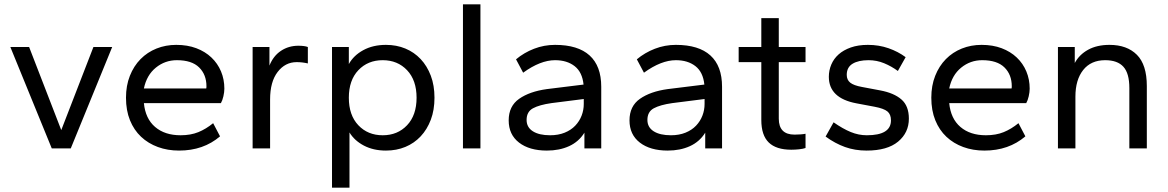

<svg xmlns="http://www.w3.org/2000/svg" viewBox="-20 -688 5415 890"><path d="M220 0 28 -470H115L264 -85L413 -470H500L308 0Z M810 10Q757 10 712 -6.5Q667 -23 634 -54Q601 -85 582.5 -130.5Q564 -176 564 -235Q564 -291 582 -336.5Q600 -382 631.5 -414Q663 -446 705.5 -463Q748 -480 797 -480Q849 -480 890 -464.5Q931 -449 960 -421.5Q989 -394 1004.5 -357Q1020 -320 1020 -277Q1020 -261 1015.5 -241.5Q1011 -222 1004 -210H647Q654 -138 699 -99.5Q744 -61 817 -61Q864 -61 899.5 -75.5Q935 -90 968 -117L1000 -56Q923 10 810 10ZM800 -409Q745 -409 702.5 -374.5Q660 -340 647 -278H936Q937 -281 937 -288Q937 -342 903 -375.5Q869 -409 800 -409Z M1151 0V-470H1229V-384Q1247 -429 1282.5 -452.5Q1318 -476 1363 -476Q1377 -476 1388.5 -474.5Q1400 -473 1407 -470V-394Q1381 -400 1355 -400Q1302 -400 1267 -354.5Q1232 -309 1232 -227V0Z M1769 10Q1711 10 1667 -13Q1623 -36 1600 -74V182H1519V-470H1597V-391Q1619 -431 1664 -455.5Q1709 -480 1769 -480Q1818 -480 1859 -463Q1900 -446 1930 -414Q1960 -382 1977 -337Q1994 -292 1994 -235Q1994 -178 1977 -133Q1960 -88 1930 -56Q1900 -24 1859 -7Q1818 10 1769 10ZM1754 -61Q1823 -61 1867 -107.5Q1911 -154 1911 -235Q1911 -316 1867 -362.5Q1823 -409 1754 -409Q1685 -409 1641 -362.5Q1597 -316 1597 -235Q1597 -154 1641 -107.5Q1685 -61 1754 -61Z M2126 0V-668H2207V0Z M2515 10Q2434 10 2386 -27Q2338 -64 2338 -130Q2338 -196 2386.5 -230Q2435 -264 2515 -275L2685 -296Q2679 -354 2643.5 -381.5Q2608 -409 2553 -409Q2485 -409 2405 -351L2372 -413Q2409 -444 2455.5 -462Q2502 -480 2553 -480Q2659 -480 2713 -431Q2767 -382 2767 -286V0H2689V-73Q2663 -31 2618 -10.5Q2573 10 2515 10ZM2530 -61Q2568 -61 2597.5 -73Q2627 -85 2646.5 -105.5Q2666 -126 2676 -152Q2686 -178 2686 -206V-229L2536 -210Q2480 -202 2450.5 -186Q2421 -170 2421 -132Q2421 -98 2450 -79.5Q2479 -61 2530 -61Z M3075 10Q2994 10 2946 -27Q2898 -64 2898 -130Q2898 -196 2946.5 -230Q2995 -264 3075 -275L3245 -296Q3239 -354 3203.5 -381.5Q3168 -409 3113 -409Q3045 -409 2965 -351L2932 -413Q2969 -444 3015.5 -462Q3062 -480 3113 -480Q3219 -480 3273 -431Q3327 -382 3327 -286V0H3249V-73Q3223 -31 3178 -10.5Q3133 10 3075 10ZM3090 -61Q3128 -61 3157.5 -73Q3187 -85 3206.5 -105.5Q3226 -126 3236 -152Q3246 -178 3246 -206V-229L3096 -210Q3040 -202 3010.5 -186Q2981 -170 2981 -132Q2981 -98 3010 -79.5Q3039 -61 3090 -61Z M3648 6Q3578 6 3543.5 -27.5Q3509 -61 3509 -132V-400H3404V-470H3509V-604H3590V-470H3714V-400H3590V-138Q3590 -64 3663 -64Q3675 -64 3690 -65Q3705 -66 3714 -68V-2Q3703 2 3684.5 4Q3666 6 3648 6Z M3997 10Q3943 10 3897 -6.5Q3851 -23 3807 -55L3844 -121Q3887 -91 3923.5 -76Q3960 -61 3998 -61Q4110 -61 4110 -130Q4110 -158 4093.5 -171.5Q4077 -185 4035 -193L3950 -209Q3822 -233 3822 -332Q3822 -362 3833.5 -389Q3845 -416 3867.5 -436Q3890 -456 3924 -468Q3958 -480 4003 -480Q4054 -480 4098.5 -464.5Q4143 -449 4178 -423L4142 -359Q4112 -381 4078 -395Q4044 -409 4006 -409Q3959 -409 3932 -392.5Q3905 -376 3905 -341Q3905 -318 3921 -305Q3937 -292 3975 -285L4060 -269Q4124 -257 4158.5 -227Q4193 -197 4193 -138Q4193 -73 4143 -31.5Q4093 10 3997 10Z M4543 10Q4490 10 4445 -6.5Q4400 -23 4367 -54Q4334 -85 4315.5 -130.5Q4297 -176 4297 -235Q4297 -291 4315 -336.5Q4333 -382 4364.5 -414Q4396 -446 4438.5 -463Q4481 -480 4530 -480Q4582 -480 4623 -464.5Q4664 -449 4693 -421.5Q4722 -394 4737.5 -357Q4753 -320 4753 -277Q4753 -261 4748.5 -241.5Q4744 -222 4737 -210H4380Q4387 -138 4432 -99.5Q4477 -61 4550 -61Q4597 -61 4632.5 -75.5Q4668 -90 4701 -117L4733 -56Q4656 10 4543 10ZM4533 -409Q4478 -409 4435.5 -374.5Q4393 -340 4380 -278H4669Q4670 -281 4670 -288Q4670 -342 4636 -375.5Q4602 -409 4533 -409Z M5215 0V-280Q5215 -348 5187.5 -378.5Q5160 -409 5103 -409Q5037 -409 5001 -363.5Q4965 -318 4965 -240V0H4884V-470H4962V-396Q4983 -435 5024 -457.5Q5065 -480 5123 -480Q5204 -480 5250 -434Q5296 -388 5296 -289V0Z"/></svg>

Font: Gantari
Style: Regular
Weight: 400
Designer: Anugrah Pasau
Foundry: Lafontype
Version: Version 1.000; ttfautohint (v1.8.4)